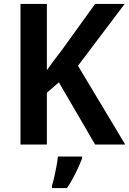

<svg xmlns="http://www.w3.org/2000/svg" viewBox="-20 -734 656 975"><path d="M616 0H463L279 -316L218 -263V0H84V-714H218V-378Q236 -403 255.5 -429Q275 -455 295 -481L463 -714H613L376 -400ZM397 71Q389 91 377.5 116.5Q366 142 351.5 169Q337 196 320 221H244V208Q250 190 256 163.5Q262 137 267 109.5Q272 82 274 61H397Z"/></svg>

Font: Noto Sans Display SemiBold
Style: Regular
Weight: 600
Designer: Monotype Design Team
Foundry: Monotype Imaging Inc.
Version: Version 2.003